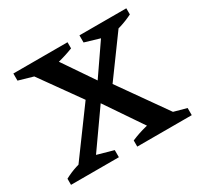

<svg xmlns="http://www.w3.org/2000/svg" viewBox="-140 -829 1044 1004"><g transform="rotate(-30 382.0 -327.5)"><path d="M88 -10V-48L328 -375H452L685 -45V-10H558L349 -318H385L168 -10ZM326 -321 116 -615V-645H248L429 -379H396L579 -645H664L665 -614L451 -321ZM419 0V-37Q463 -56 509.5 -67.5Q556 -79 603 -83L748 -43V0ZM19 0V-37Q54 -56 90.5 -67.5Q127 -79 165 -83L308 -43V0ZM376 -655V-618Q330 -600 283 -588.5Q236 -577 188 -572L49 -612V-655ZM731 -655V-618Q695 -600 658 -588.5Q621 -577 583 -572L448 -612V-655Z"/></g></svg>

Font: Piazzolla 24pt SemiBold
Style: Regular
Weight: 600
Designer: Juan Pablo del Peral
Foundry: Huerta Tipografica
Version: Version 2.005